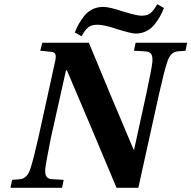

<svg xmlns="http://www.w3.org/2000/svg" viewBox="-20 -896 913 916"><path d="M337 -741Q346 -764 354.5 -779.5Q363 -795 379.5 -817Q396 -839 419.5 -851Q443 -863 472 -863Q503 -863 564 -842Q633 -821 655 -821Q682 -821 697.5 -833Q713 -845 730 -876L762 -858Q753 -835 744.5 -819.5Q736 -804 719.5 -782Q703 -760 679.5 -748Q656 -736 627 -736Q606 -736 539 -757Q478 -778 444 -778Q417 -778 401.5 -766Q386 -754 369 -723ZM30 0 38 -38 75 -41Q110 -44 125 -91Q140 -137 163 -239L241 -594Q248 -621 245 -634.5Q242 -648 222 -649L172 -654L182 -692H404Q494 -473 617 -183H620L679 -453Q704 -570 707 -601Q709 -626 701.5 -638Q694 -650 673 -651L619 -654L627 -692H873L865 -654L828 -651Q793 -648 778 -601Q763 -555 740 -453L640 0H536Q419 -280 299 -561H295L223 -239Q200 -125 196 -91Q194 -66 201.5 -54Q209 -42 230 -41L284 -38L276 0Z"/></svg>

Font: Lingua Franca
Style: Bold Italic
Weight: 700
Italic angle: -13°
Version: Version 1.19